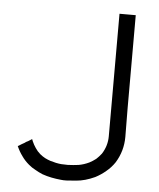

<svg xmlns="http://www.w3.org/2000/svg" viewBox="-52 -752 676 816"><g transform="rotate(5 286.0 -344.0)"><path d="M261.7 18.6Q255.9 18.6 249 18.6Q243.2 17.6 237.3 17.6Q216.8 15.6 197.3 11.7Q177.7 7.8 158.2 1Q141.6 -5.9 127 -14.6Q111.3 -22.5 97.7 -34.2Q79.1 -49.8 66.4 -68.4Q52.7 -86.9 43 -109.4Q43.9 -110.4 45.9 -110.4Q46.9 -111.3 48.8 -112.3Q53.7 -115.2 59.6 -119.1Q65.4 -122.1 70.3 -125Q74.2 -127.9 77.1 -129.9Q81.1 -131.8 85 -133.8Q88.9 -136.7 92.8 -138.7Q96.7 -141.6 100.6 -143.6Q101.6 -143.6 101.6 -143.6Q102.5 -140.6 104.5 -135.7Q111.3 -120.1 120.1 -107.4Q128.9 -93.8 141.6 -83Q152.3 -74.2 163.1 -68.4Q174.8 -62.5 186.5 -58.6Q211.9 -50.8 233.4 -48.8Q253.9 -47.9 261.7 -47.9Q285.2 -48.8 307.6 -51.8Q330.1 -55.7 352.5 -66.4Q367.2 -74.2 379.9 -84Q391.6 -94.7 402.3 -108.4Q424.8 -143.6 424.8 -184.6Q424.8 -226.6 424.8 -266.6Q424.8 -309.6 424.8 -352.5Q424.8 -394.5 424.8 -437.5Q424.8 -477.5 424.8 -518.6Q424.8 -558.6 424.8 -598.6Q424.8 -626 424.8 -653.3Q424.8 -680.7 424.8 -707Q426.8 -707 428.7 -707Q430.7 -707 432.6 -707Q438.5 -707 444.3 -707Q451.2 -707 457 -707Q460.9 -707 465.8 -707Q469.7 -707 473.6 -707Q478.5 -707 484.4 -707Q489.3 -707 494.1 -707Q494.1 -706.1 494.1 -704.1Q494.1 -702.1 494.1 -700.2Q494.1 -642.6 494.1 -585Q494.1 -526.4 494.1 -468.8Q494.1 -429.7 494.1 -389.6Q494.1 -350.6 494.1 -310.5Q494.1 -252 495.1 -190.4Q495.1 -189.5 495.1 -187.5Q495.1 -127.9 463.9 -77.1Q448.2 -53.7 427.7 -37.1Q407.2 -19.5 382.8 -6.8Q340.8 12.7 302.7 15.6Q265.6 18.6 261.7 18.6Z"/></g></svg>

Font: LeFont
Style: Light
Weight: 300
Designer: Leryon MEDIA
Version: Version 1.0